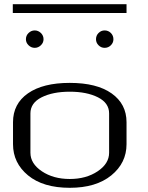

<svg xmlns="http://www.w3.org/2000/svg" viewBox="-20 -895 706 915"><path d="M583 -875V-833H41V-875ZM478.5 -750Q496.1 -750 508.3 -737.8Q520.5 -725.6 520.5 -708Q520.5 -691.4 508.3 -679.2Q496.1 -667 478.5 -667Q461.9 -667 449.7 -679.2Q437.5 -691.4 437.5 -708Q437.5 -725.6 449.7 -737.8Q461.9 -750 478.5 -750ZM187.5 -708Q187.5 -691.4 174.8 -679.2Q162.1 -667 145.5 -667Q128.9 -667 116.2 -679.2Q103.5 -691.4 103.5 -708Q103.5 -725.6 116.2 -737.8Q128.9 -750 145.5 -750Q162.1 -750 174.8 -737.8Q187.5 -725.6 187.5 -708ZM500 -167V-354.5Q500 -404.3 446.8 -431.2Q393.6 -458 312.5 -458Q231.4 -458 178.2 -431.2Q125 -404.3 125 -354.5V-167Q125 -115.2 179.7 -78.6Q234.4 -42 312.5 -42Q390.6 -42 445.3 -78.6Q500 -115.2 500 -167ZM583 -208Q583 -118.2 510.3 -59.1Q437.5 0 312.5 0Q185.5 0 113.8 -59.1Q42 -118.2 42 -208V-312.5Q42 -400.4 113.3 -450.2Q184.6 -500 312.5 -500Q441.4 -500 512.2 -449.7Q583 -399.4 583 -312.5Z"/></svg>

Font: okolaks
Style: Regular
Weight: 500
Version: Version 000.6.0